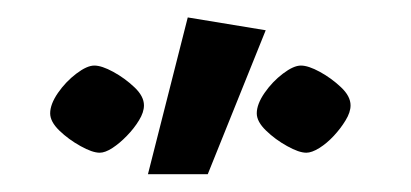

<svg xmlns="http://www.w3.org/2000/svg" viewBox="-20 -708 465 217"><path d="M326.2 -535.4Q317.9 -535.4 304.5 -542.9Q291.1 -550.3 280.7 -560.4Q270.2 -570.5 270.2 -579.9Q270.2 -590.2 279 -603Q287.8 -615.7 299.8 -624.8Q311.8 -633.9 320.1 -633.9Q328.5 -633.9 341.5 -626.8Q354.5 -619.7 365.3 -609.5Q376.2 -599.3 376.2 -588.9Q376.2 -581.1 370.6 -572Q365.1 -562.9 357.3 -554.5Q349.4 -546 340.9 -540.7Q332.3 -535.4 326.2 -535.4ZM92.7 -535.4Q84.4 -535.4 71 -542.9Q57.6 -550.3 47.1 -560.4Q36.7 -570.5 36.7 -579.9Q36.7 -590.2 45.5 -603Q54.3 -615.7 66.3 -624.8Q78.3 -633.9 86.6 -633.9Q95 -633.9 108 -626.8Q121 -619.7 131.8 -609.5Q142.7 -599.3 142.7 -588.9Q142.7 -581.1 137.1 -572Q131.6 -562.9 123.4 -554.5Q115.2 -546 107 -540.7Q98.8 -535.4 92.7 -535.4ZM147.2 -511.1 192.2 -688.3 280.3 -673.8 214.8 -511.1Z"/></svg>

Font: Ancizar Sans Thin
Style: Regular
Weight: 100
Designer: Cesar Puertas, Viviana Monsalve, Julian Moncada, Julian Prieto, Jose Castro, Mariel Hernandez, Felipe Aragon, Sara Alarc
Version: Version 8.100